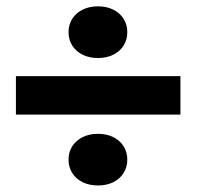

<svg xmlns="http://www.w3.org/2000/svg" viewBox="-20 -630 610 595"><path d="M283.7 -610.4Q310.5 -610.4 331.1 -600.1Q351.6 -589.8 363 -571.8Q374.5 -553.7 374.5 -530.3Q374.5 -506.8 363 -488.8Q351.6 -470.7 331.1 -460.4Q310.5 -450.2 283.7 -450.2Q256.8 -450.2 236.1 -460.4Q215.3 -470.7 203.9 -488.8Q192.4 -506.8 192.4 -530.3Q192.4 -553.7 203.9 -571.8Q215.3 -589.8 236.1 -600.1Q256.8 -610.4 283.7 -610.4ZM539.1 -394V-274.9H29.3V-394ZM283.7 -215.3Q310.5 -215.3 331.1 -205.1Q351.6 -194.8 363 -176.8Q374.5 -158.7 374.5 -135.3Q374.5 -111.8 363 -93.8Q351.6 -75.7 331.1 -65.4Q310.5 -55.2 283.7 -55.2Q256.8 -55.2 236.1 -65.4Q215.3 -75.7 203.9 -93.8Q192.4 -111.8 192.4 -135.3Q192.4 -158.7 203.9 -176.8Q215.3 -194.8 236.1 -205.1Q256.8 -215.3 283.7 -215.3Z"/></svg>

Font: Mardoto Black
Style: Regular
Weight: 900
Designer: Christian Robertson, Vahan Hovhannisyan
Foundry: Google
Version: Version 1.000